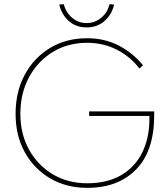

<svg xmlns="http://www.w3.org/2000/svg" viewBox="-20 -894 807 924"><path d="M400 10Q299 10 221.5 -35.5Q144 -81 99.5 -161Q55 -241 55 -346Q55 -452 99 -534Q143 -616 220.5 -663Q298 -710 399 -710Q484 -710 552 -674.5Q620 -639 668 -580L651 -564Q608 -621 543 -654.5Q478 -688 399 -688Q306 -688 233.5 -643.5Q161 -599 119.5 -522Q78 -445 78 -346Q78 -249 120 -173.5Q162 -98 234.5 -55Q307 -12 400 -12Q496 -12 563 -51Q630 -90 664.5 -160Q699 -230 699 -322V-336H409V-358H722V-339Q722 -168 635.5 -79Q549 10 400 10ZM397 -762Q346 -762 311.5 -792.5Q277 -823 265 -872L287 -874Q297 -834 327 -808.5Q357 -783 397 -783Q436 -783 467 -808.5Q498 -834 507 -874L529 -872Q518 -823 482.5 -792.5Q447 -762 397 -762Z"/></svg>

Font: Lexend Thin
Style: Regular
Weight: 100
Designer: Bonnie Shaver-Troup, Thomas Jockin
Foundry: Lexend
Version: Version 1.007; ttfautohint (v1.8.3)